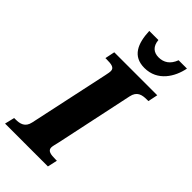

<svg xmlns="http://www.w3.org/2000/svg" viewBox="-308 -1006 1074 1074"><g transform="rotate(45 229.0 -468.5)"><path d="M309 -771C413 -771 465 -859 480 -937H414C396 -889 364 -869 323 -869C284 -869 258 -891 254 -937H182C186 -841 216 -771 309 -771ZM-22 0H317L330 -58H319C282 -58 255 -62 255 -88C255 -100 260 -115 265 -138L363 -600C373 -649 406 -656 445 -656H456L468 -714H128L116 -656H126C164 -656 189 -652 189 -626C189 -620 188 -610 183 -588L81 -112C71 -65 38 -58 2 -58H-8Z"/></g></svg>

Font: Noto Serif Condensed Black
Style: Italic
Weight: 900
Width: 3
Italic angle: -12°
Designer: Monotype Design Team
Foundry: Monotype Imaging Inc.
Version: Version 2.013